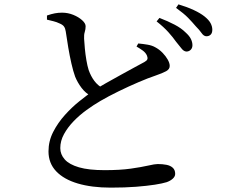

<svg xmlns="http://www.w3.org/2000/svg" viewBox="-20 -816 1040 879"><path d="M833 -580Q821 -581 811 -594Q801 -607 786 -625Q772 -645 751 -668.5Q730 -692 697 -718L710 -734Q749 -719 779.5 -703Q810 -687 829 -668Q847 -652 854 -637.5Q861 -623 861 -609Q861 -596 853 -588Q845 -580 833 -580ZM487 43Q400 43 336 24Q272 5 237 -32Q202 -69 202 -123Q202 -170 223.5 -212Q245 -254 277.5 -290Q310 -326 344 -353Q378 -380 402 -397Q429 -415 464.5 -435Q500 -455 534.5 -474Q569 -493 597.5 -508.5Q626 -524 641 -532Q652 -538 654.5 -544.5Q657 -551 653 -561Q647 -575 633 -585Q619 -595 605 -603L613 -617Q635 -615 655.5 -611.5Q676 -608 690 -600Q709 -590 724 -574.5Q739 -559 748 -543Q757 -527 757 -514Q757 -499 740.5 -490Q724 -481 692 -470Q659 -459 613.5 -439.5Q568 -420 522 -397.5Q476 -375 440 -354Q409 -336 376.5 -312.5Q344 -289 317 -261Q290 -233 273 -202Q256 -171 256 -138Q256 -109 276.5 -86Q297 -63 341.5 -50Q386 -37 459 -37Q530 -37 579 -44Q628 -51 658.5 -58Q689 -65 702 -65Q724 -65 742 -61.5Q760 -58 771 -48Q782 -38 782 -20Q782 -8 771 2Q760 12 743 18Q724 24 689 29.5Q654 35 603.5 39Q553 43 487 43ZM399 -375Q372 -389 353.5 -413.5Q335 -438 324 -465Q315 -490 307 -525Q299 -560 292.5 -598.5Q286 -637 281 -672Q279 -686 273 -694.5Q267 -703 252 -709Q240 -715 224 -719Q208 -723 195 -726V-745Q215 -752 231 -755Q247 -758 264 -758Q291 -758 315.5 -748Q340 -738 356 -723.5Q372 -709 372 -696Q372 -682 368 -669.5Q364 -657 365 -639Q366 -620 368.5 -593.5Q371 -567 375.5 -540.5Q380 -514 386 -495Q396 -467 412 -445.5Q428 -424 454 -410ZM925 -650Q913 -650 903 -664.5Q893 -679 876 -696Q860 -715 841 -734.5Q822 -754 786 -780L797 -796Q837 -784 867 -770Q897 -756 916 -741Q936 -725 944 -710Q952 -695 952 -680Q952 -665 944.5 -657.5Q937 -650 925 -650Z"/></svg>

Font: Noto Serif JP ExtraLight Medium
Style: Regular
Weight: 500
Version: Version 2.003-H1;hotconv 1.1.1;makeotfexe 2.6.0